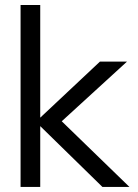

<svg xmlns="http://www.w3.org/2000/svg" viewBox="-20 -740 545 756"><path d="M223.1 -262.5 480.1 -497.5H373.6L138.4 -276.7V-720.2H61V-3.9H138.4V-243.4L383.3 -3.9H489.7Z"/></svg>

Font: Diatome
Style: Regular
Weight: 400
Designer: 15.100.17
Foundry: 15.100.17
Version: Version 1.008;Fontself Maker 3.5.8